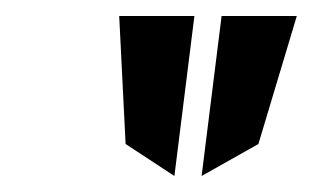

<svg xmlns="http://www.w3.org/2000/svg" viewBox="-20 -797 391 240"><path d="M198 -577 223 -777H129L137 -617ZM232 -577 303 -617 351 -777H257Z"/></svg>

Font: Charger
Style: It
Weight: 400
Designer: Jasper
Foundry: Cannot Into Space Fonts
Version: Version 0.98